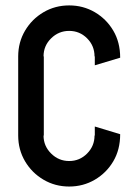

<svg xmlns="http://www.w3.org/2000/svg" viewBox="-20 -681 509 706"><path d="M328.6 -440.9V-473.6H327.6Q327.6 -512.7 300.3 -540Q272.9 -567.4 234.4 -567.4Q195.8 -567.4 168 -540Q140.1 -512.7 140.1 -473.6H141.1V-182.6H140.1Q140.1 -144 168 -116.5Q195.8 -88.9 234.4 -88.9Q272.9 -88.9 300.3 -116.5Q327.6 -144 327.6 -182.6H328.6V-215.8L421.9 -187.5Q421.9 -130.9 396.7 -88.1Q371.6 -45.4 328.9 -20.3Q286.1 4.9 234.4 4.9Q182.6 4.9 139.9 -20.3Q97.2 -45.4 72 -88.1Q46.9 -130.9 46.9 -182.6V-473.6Q46.9 -525.4 72 -568.1Q97.2 -610.8 139.9 -636Q182.6 -661.1 234.4 -661.1Q286.1 -661.1 328.9 -636Q371.6 -610.8 396.7 -568.1Q421.9 -525.4 421.9 -468.8Z"/></svg>

Font: Lambda
Style: Regular
Weight: 400
Designer: GGBotNet
Version: 0.22